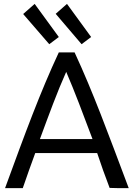

<svg xmlns="http://www.w3.org/2000/svg" viewBox="-20 -964 692 986"><path d="M99 -892 233 -737 282 -774 158 -944ZM266 -893 399 -737 448 -774 324 -944ZM320 -595C364 -493 407 -378 455 -250H185C232 -377 273 -490 320 -595ZM641 2C533 -285 459 -488 363 -695H282C186 -489 111 -285 6 2H97C119 -62 140 -121 161 -178H479C498 -120 519 -62 543 1L582 2Z"/></svg>

Font: Repo
Style: Regular
Weight: 400
Designer: Stefan Peev
Foundry: Context Ltd
Version: Version 0.000